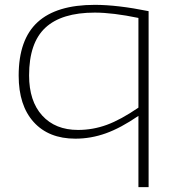

<svg xmlns="http://www.w3.org/2000/svg" viewBox="-20 -562 728 792"><path d="M593 -516V210H551V-84Q478 -34 416.5 -12Q355 10 291 10Q181 10 119 -58.5Q57 -127 57 -250Q57 -399 135 -470.5Q213 -542 371 -542Q464 -542 593 -516ZM551 -488Q498 -499 453 -504.5Q408 -510 371 -510Q234 -510 167 -447.5Q100 -385 100 -251Q100 -145 154 -85.5Q208 -26 302 -26Q363 -26 420.5 -47Q478 -68 551 -118Z"/></svg>

Font: Georama Extended ExtraLight
Style: Regular
Weight: 200
Width: 7
Designer: Jean-Baptiste Levee
Foundry: Production Type
Version: Version 1.000